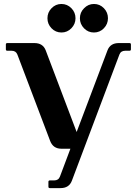

<svg xmlns="http://www.w3.org/2000/svg" viewBox="-20 -756 695 976"><path d="M386.2 -663.1Q386.2 -692.9 407.2 -713.9Q428.2 -735.8 457.8 -735.8Q487.3 -735.8 508.1 -714.4Q528.8 -692.9 528.8 -663.3Q528.8 -633.8 508.1 -612.3Q487.3 -590.8 457.5 -590.8Q427.7 -590.8 407 -612.3Q386.2 -633.8 386.2 -663.1ZM292.5 -590.8Q262.7 -590.8 241.9 -612.3Q221.2 -633.8 221.2 -663.1Q221.2 -692.9 241.7 -713.9Q262.7 -735.8 292.2 -735.8Q321.8 -735.8 342.8 -714.4Q363.8 -692.9 363.8 -663.3Q363.8 -633.8 342.8 -612.3Q321.8 -590.8 292.5 -590.8ZM292 0Q250 0 234.9 -39.6L68.4 -478.5Q61 -498 39.1 -498H17.1Q9.8 -498 9.8 -505.4V-529.8Q9.8 -537.1 17.1 -537.1H154.8Q198.2 -537.1 212.4 -500L369.6 -85L526.4 -500Q540.5 -537.1 584 -537.1H638.2Q645.5 -537.1 645.5 -529.8V-505.4Q645.5 -498 638.2 -498H616.2Q594.2 -498 586.9 -478.5L345.2 163.1Q331.1 200.2 287.6 200.2H233.4Q226.1 200.2 226.1 192.9V168.5Q226.1 161.1 233.4 161.1H255.4Q277.3 161.1 284.7 141.6L337.9 0Z"/></svg>

Font: Simply Serif
Style: Bold
Weight: 700
Designer: Wojciech Kalinowski "wmk69" (wmk69@o2.pl)
Foundry: Wojciech Kalinowski "wmk69" (wmk69@o2.pl)
Version: Version 1.0.0; 2022-02-18